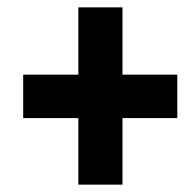

<svg xmlns="http://www.w3.org/2000/svg" viewBox="-20 -615 525 522"><path d="M313 -412H462V-294H313V-113H193V-294H43V-412H193V-595H313Z"/></svg>

Font: Noto Sans ExtraCondensed ExtraBold
Style: Italic
Weight: 800
Width: 2
Italic angle: -12°
Designer: Monotype Design Team
Foundry: Monotype Imaging Inc.
Version: Version 2.013; ttfautohint (v1.8.4.7-5d5b)